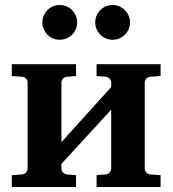

<svg xmlns="http://www.w3.org/2000/svg" viewBox="-20 -743 686 763"><path d="M363.8 0V-46.9L399.9 -49.8Q409.2 -50.8 415.5 -57.4Q421.9 -64 421.9 -73.2V-307.1L224.1 -91.8V-73.2Q224.1 -64 230.5 -57.4Q236.8 -50.8 246.1 -49.8L282.2 -46.9V0H26.9V-46.9L67.9 -49.8Q77.1 -50.8 83.5 -57.4Q89.8 -64 89.8 -73.2V-415Q89.8 -423.8 83.5 -430.4Q77.1 -437 67.9 -438L26.9 -440.9V-487.8H282.2V-440.9L246.1 -438Q236.8 -437 230.5 -430.4Q224.1 -423.8 224.1 -415V-178.2L421.9 -397V-415Q421.9 -423.8 415.5 -430.4Q409.2 -437 399.9 -438L363.8 -440.9V-487.8H618.2V-440.9L577.1 -438Q567.9 -437 561.5 -430.4Q555.2 -423.8 555.2 -415V-73.2Q555.2 -64 561.5 -57.4Q567.9 -50.8 577.1 -49.8L618.2 -46.9V0ZM286.6 -653.8Q286.6 -639.6 281.2 -627.2Q275.9 -614.7 266.4 -605.2Q256.8 -595.7 244.1 -590.3Q231.4 -585 217.3 -585Q203.1 -585 190.4 -590.3Q177.7 -595.7 168.5 -605.2Q159.2 -614.7 153.8 -627.2Q148.4 -639.6 148.4 -653.8Q148.4 -668 153.8 -680.7Q159.2 -693.4 168.5 -702.9Q177.7 -712.4 190.4 -717.8Q203.1 -723.1 217.3 -723.1Q231.4 -723.1 244.1 -717.8Q256.8 -712.4 266.4 -702.9Q275.9 -693.4 281.2 -680.7Q286.6 -668 286.6 -653.8ZM496.6 -653.8Q496.6 -639.6 491.2 -627.2Q485.8 -614.7 476.3 -605.2Q466.8 -595.7 454.1 -590.3Q441.4 -585 427.2 -585Q413.1 -585 400.6 -590.3Q388.2 -595.7 378.7 -605.2Q369.1 -614.7 363.8 -627.2Q358.4 -639.6 358.4 -653.8Q358.4 -668 363.8 -680.7Q369.1 -693.4 378.7 -702.9Q388.2 -712.4 400.6 -717.8Q413.1 -723.1 427.2 -723.1Q441.4 -723.1 454.1 -717.8Q466.8 -712.4 476.3 -702.9Q485.8 -693.4 491.2 -680.7Q496.6 -668 496.6 -653.8Z"/></svg>

Font: Charis SIL
Style: Bold
Weight: 700
Foundry: SIL International
Version: Version 4.112